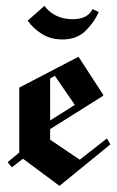

<svg xmlns="http://www.w3.org/2000/svg" viewBox="-20 -619 395 648"><path d="M190.8 -485.8Q150.8 -485.8 121.2 -504.6Q91.7 -523.3 73.3 -549.2L130 -599.2Q144.2 -579.2 168.3 -566.7Q192.5 -554.2 225 -554.2Q275.8 -554.2 292.5 -588.3L313.3 -578.3Q298.3 -544.2 268.8 -515Q239.2 -485.8 190.8 -485.8ZM20 -54.2 5.8 -71.7 45 -104.2V-323.3L245 -427.5L328.3 -299.2V-295.8L149.2 -183.3V-147.5L249.2 -80L340.8 -151.7L352.5 -131.7L180.8 8.3L57.5 -83.3ZM149.2 -354.2V-212.5L232.5 -265L165 -363.3Z"/></svg>

Font: Manufacturing Consent
Style: Regular
Weight: 400
Version: Version 3.000; ttfautohint (v1.8.4.7-5d5b)